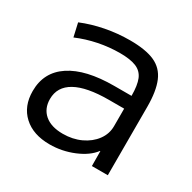

<svg xmlns="http://www.w3.org/2000/svg" viewBox="-126 -658 797 795"><g transform="rotate(30 273.0 -260.0)"><path d="M204.7 10Q125.8 10 79.9 -32.3Q34.1 -74.5 34.1 -146.7Q34.1 -237.1 107.3 -285.4Q180.5 -333.7 316.2 -333.7H398.6Q398.6 -384.2 387 -412.1Q375.3 -440 347.1 -451.7Q318.9 -463.4 269.3 -463.4Q218.6 -463.4 167.3 -453.1Q116 -442.7 69.3 -422.8L54.8 -486.8Q104.6 -507.5 162.4 -518.8Q220.2 -530 279.2 -530Q353.6 -530 396.8 -510.8Q440 -491.5 458.9 -446.7Q477.8 -401.9 477.8 -326.8V0H401.7L401.2 -70.8H399.4Q373 -35.5 318.3 -12.7Q263.6 10 204.7 10ZM230.2 -55.3Q277 -55.3 315.3 -73.1Q353.6 -91 376.1 -121.4Q398.6 -151.8 398.6 -189V-272.6H326.3Q220.1 -272.6 166.3 -242.5Q112.5 -212.4 112.5 -153.9Q112.5 -108.2 143.3 -81.7Q174.1 -55.3 230.2 -55.3Z"/></g></svg>

Font: M PLUS 1 Thin
Style: Regular
Weight: 100
Designer: Coji Morishita
Foundry: UNDERFOREST DESIGN
Version: Version 1.001